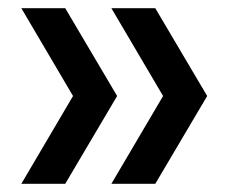

<svg xmlns="http://www.w3.org/2000/svg" viewBox="-20 -516 577 468"><path d="M32 -68 158 -282 32 -496H139L265.5 -282L139 -68ZM251.5 -68 377.5 -282 251.5 -496H358.5L485 -282L358.5 -68Z"/></svg>

Font: Encode Sans Md
Style: Regular
Weight: 500
Designer: Multiple Designers
Foundry: Impallari Type
Version: Version 3.002; ttfautohint (v1.8.3) -l 8 -r 50 -G 200 -x 14 